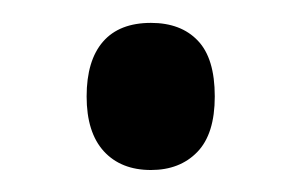

<svg xmlns="http://www.w3.org/2000/svg" viewBox="-20 -437 269 172"><path d="M57.6 -350.6Q57.6 -382.8 72.3 -399.7Q86.9 -416.5 115.2 -416.5Q142.1 -416.5 157.2 -400.6Q172.4 -384.8 172.4 -350.6Q172.4 -316.9 156.7 -300.8Q141.1 -284.7 115.2 -284.7Q88.4 -284.7 73 -301.5Q57.6 -318.4 57.6 -350.6Z"/></svg>

Font: Open Sans Condensed Medium
Style: Regular
Weight: 500
Width: 3
Designer: Monotype Design Team
Foundry: Monotype Imaging Inc.
Version: Version 3.000